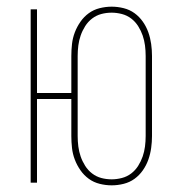

<svg xmlns="http://www.w3.org/2000/svg" viewBox="-20 -548 540 576"><path d="M315 8Q297 8 279 3.5Q261 -1 246.5 -11.5Q232 -22 221.5 -37Q211 -52 204.5 -69Q198 -86 196 -104Q194 -122 194 -140V-251H91V0H72V-520H91V-269H194V-380Q194 -398 196 -416Q198 -434 204.5 -451Q211 -468 221.5 -483Q232 -498 246.5 -508.5Q261 -519 279 -523.5Q297 -528 315 -528Q333 -528 351 -523.5Q369 -519 383.5 -508.5Q398 -498 408.5 -483Q419 -468 425 -451Q431 -434 433.5 -416Q436 -398 436 -380V-140Q436 -122 433.5 -104Q431 -86 425 -69Q419 -52 408.5 -37Q398 -22 383.5 -11.5Q369 -1 351 3.5Q333 8 315 8ZM315 -10Q330 -10 345.5 -14Q361 -18 373.5 -27.5Q386 -37 394.5 -50.5Q403 -64 408 -78.5Q413 -93 415 -108.5Q417 -124 417 -140V-380Q417 -396 415 -411.5Q413 -427 408 -441.5Q403 -456 394.5 -469.5Q386 -483 373.5 -492.5Q361 -502 345.5 -506Q330 -510 315 -510Q299 -510 284 -506Q269 -502 256.5 -492.5Q244 -483 235.5 -469.5Q227 -456 222 -441.5Q217 -427 215 -411.5Q213 -396 213 -380V-140Q213 -124 215 -108.5Q217 -93 222 -78.5Q227 -64 235.5 -50.5Q244 -37 256.5 -27.5Q269 -18 284 -14Q299 -10 315 -10Z"/></svg>

Font: Iosevka Term Curly Thin
Style: Regular
Weight: 100
Designer: Belleve Invis
Foundry: Belleve Invis
Version: Version 32.3.0